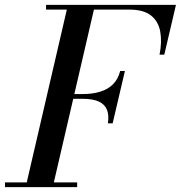

<svg xmlns="http://www.w3.org/2000/svg" viewBox="-66 -770 744 790"><path d="M39.5 0 213.5 -750H325L151 0ZM-45.5 0V-19.5H251.5V0ZM378 -262.5Q383 -296 374.2 -318.2Q365.5 -340.5 340.8 -352Q316 -363.5 274 -363.5H222V-383H274Q315.5 -383 347.2 -393Q379 -403 399.5 -423.8Q420 -444.5 428.5 -478H448L397.5 -262.5ZM590.5 -545Q601 -598.5 593.2 -640.5Q585.5 -682.5 555 -706.5Q524.5 -730.5 466 -730.5H123.5V-750H658L610 -545Z"/></svg>

Font: Bodoni Moda 11pt Medium
Style: Italic
Weight: 500
Italic angle: -13°
Designer: Owen Earl
Foundry: indestructible type
Version: Version 2.004